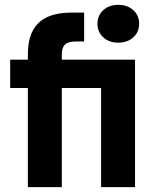

<svg xmlns="http://www.w3.org/2000/svg" viewBox="-20 -772 649 792"><path d="M95 0V-409H22V-526H95V-546Q95 -610 116.5 -648Q138 -686 178 -703Q218 -720 272 -720H327V-601H293Q262 -601 248.5 -588.5Q235 -576 235 -547V-526H537V0H397V-409H235V0ZM467 -596Q430 -596 406 -618Q382 -640 382 -674Q382 -708 406 -730Q430 -752 467 -752Q506 -752 530 -730Q554 -708 554 -674Q554 -640 530 -618Q506 -596 467 -596Z"/></svg>

Font: DM Sans 9pt ExtraBold
Style: Regular
Weight: 800
Version: Version 4.004;gftools[0.9.30]